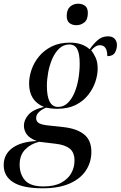

<svg xmlns="http://www.w3.org/2000/svg" viewBox="-78 -776 651 1036"><path d="M152 240Q45 240 -6.5 207.5Q-58 175 -58 115Q-58 56 -10.5 22Q37 -12 120 -15Q81 -30 66 -51.5Q51 -73 51 -98Q51 -129 75.5 -157Q100 -185 159 -199Q79 -232 79 -325Q79 -361 92 -399.5Q105 -438 132.5 -471.5Q160 -505 201.5 -525.5Q243 -546 300 -546Q366 -546 406 -510Q424 -537 448 -558.5Q472 -580 504 -580Q529 -580 541 -566.5Q553 -553 553 -533Q553 -511 542 -492Q531 -473 501 -473Q501 -532 461 -532Q437 -532 414 -504Q427 -489 438 -465Q449 -441 449 -405Q449 -372 436.5 -334.5Q424 -297 397.5 -263.5Q371 -230 330 -209.5Q289 -189 231 -189Q214 -189 197 -191Q180 -193 170 -195Q117 -172 117 -139Q117 -119 134 -110.5Q151 -102 183 -99L266 -90Q337 -82 376 -50.5Q415 -19 415 43Q415 98 386.5 142.5Q358 187 299.5 213.5Q241 240 152 240ZM235 -199Q265 -199 287 -220Q309 -241 323.5 -275Q338 -309 345 -350.5Q352 -392 352 -432Q352 -487 338.5 -511.5Q325 -536 296 -536Q265 -536 242 -514.5Q219 -493 204 -458.5Q189 -424 182 -385.5Q175 -347 175 -313Q175 -199 235 -199ZM157 230Q215 230 252 210Q289 190 306.5 158.5Q324 127 324 91Q324 47 299 26.5Q274 6 225 0L133 -11Q88 0 58 30.5Q28 61 28 112Q28 164 57 197Q86 230 157 230ZM334 -640Q312 -640 297 -651.5Q282 -663 282 -690Q282 -724 300 -740Q318 -756 344 -756Q365 -756 380.5 -745Q396 -734 396 -706Q396 -670 377 -655Q358 -640 334 -640Z"/></svg>

Font: Noto Serif Display SemiCondensed Medium
Style: Italic
Weight: 500
Width: 4
Italic angle: -12°
Designer: Monotype Design Team
Foundry: Monotype Imaging Inc.
Version: Version 2.009